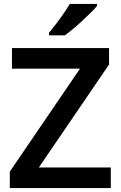

<svg xmlns="http://www.w3.org/2000/svg" viewBox="-20 -959 616 979"><path d="M545 0H30V-84L388 -609H41V-714H536V-630L178 -105H545ZM475 -929Q464 -915 443.5 -895Q423 -875 399.5 -853Q376 -831 352.5 -811.5Q329 -792 311 -779H230V-792Q246 -811 265.5 -836.5Q285 -862 304 -889.5Q323 -917 336 -939H475Z"/></svg>

Font: Noto Sans Sundanese SemiBold
Style: Regular
Weight: 600
Version: Version 2.003